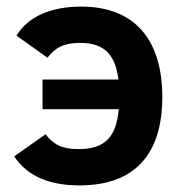

<svg xmlns="http://www.w3.org/2000/svg" viewBox="-20 -547 557 582"><path d="M223 -417C297.9 -417 329.7 -379.5 339 -306H109V-216H340C332.6 -135 301.2 -95 218 -95C168.9 -95 142.8 -108.4 118 -140L23 -73C61.7 -14.3 127.7 15 221 15C389.9 15 472 -81 472 -253C472 -421.6 392.5 -527 226 -527C135.2 -527 64.7 -496.9 30 -439L124 -372C145.9 -401.6 172.8 -417 223 -417Z"/></svg>

Font: Fog Sans
Style: Bold
Weight: 700
Foundry: Intel Corporation
Version: Version 1.00